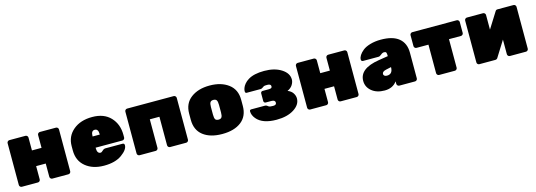

<svg xmlns="http://www.w3.org/2000/svg" viewBox="4 -1293 5768 2068"><g transform="rotate(-15 2887.5 -258.5)"><path d="M596 0H417Q406 0 398 -8Q390 -16 390 -27V-175H283V-27Q283 -16 275 -8Q267 0 256 0H77Q66 0 58 -8Q50 -16 50 -27V-493Q50 -504 58 -512Q66 -520 77 -520H256Q267 -520 275 -512Q283 -504 283 -493V-350H390V-493Q390 -504 398 -512Q406 -520 417 -520H596Q607 -520 615 -512Q623 -504 623 -493V-27Q623 -16 615 -8Q607 0 596 0Z M1251 -201H953V-196Q953 -135 992 -135Q1003 -135 1019 -151Q1035 -167 1054 -167H1243Q1265 -167 1265 -145Q1265 -96 1191.5 -43Q1118 10 992.5 10Q867 10 787.5 -55.5Q708 -121 708 -236V-284Q708 -393 789 -461.5Q870 -530 1001.5 -530Q1133 -530 1205.5 -453Q1278 -376 1278 -258V-228Q1278 -217 1270 -209Q1262 -201 1251 -201ZM953 -330V-326H1033V-330Q1033 -390 993 -390Q953 -390 953 -330Z M1909 0H1730Q1719 0 1711 -8Q1703 -16 1703 -27V-345H1596V-27Q1596 -16 1588 -8Q1580 0 1569 0H1390Q1379 0 1371 -8Q1363 -16 1363 -27V-493Q1363 -504 1371 -512Q1379 -520 1390 -520H1909Q1920 -520 1928 -512Q1936 -504 1936 -493V-27Q1936 -16 1928 -8Q1920 0 1909 0Z M2021 -226V-294Q2021 -408 2102 -469Q2183 -530 2311 -530Q2439 -530 2520 -469Q2601 -408 2601 -294V-226Q2601 -111 2523 -50.5Q2445 10 2311 10Q2177 10 2099 -50.5Q2021 -111 2021 -226ZM2356 -218V-302Q2356 -340 2346 -355Q2336 -370 2311 -370Q2286 -370 2276 -355Q2266 -340 2266 -302V-218Q2266 -178 2276 -164Q2286 -150 2311 -150Q2336 -150 2346 -165Q2356 -180 2356 -218Z M2827 -219V-304Q2827 -313 2833 -319.5Q2839 -326 2848 -326H2913Q2937 -326 2945.5 -331.5Q2954 -337 2954 -350Q2954 -376 2914 -376Q2883 -376 2876 -372.5Q2869 -369 2857 -360Q2845 -351 2834 -351H2677Q2670 -351 2665.5 -356Q2661 -361 2661 -374Q2661 -387 2668 -407.5Q2675 -428 2693.5 -450.5Q2712 -473 2740 -490Q2804 -530 2919.5 -530Q3035 -530 3110 -482Q3185 -434 3185 -364Q3185 -335 3166 -304.5Q3147 -274 3108 -257Q3148 -241 3166.5 -212Q3185 -183 3185 -153Q3185 -83 3110 -35Q3035 13 2916 13Q2759 13 2694 -66Q2661 -106 2661 -149Q2661 -156 2665.5 -161Q2670 -166 2677 -166H2834Q2845 -166 2857 -157Q2869 -148 2872 -146Q2883 -141 2918.5 -141Q2954 -141 2954 -167Q2954 -197 2913 -197H2848Q2839 -197 2833 -203.5Q2827 -210 2827 -219Z M3811 0H3632Q3621 0 3613 -8Q3605 -16 3605 -27V-175H3498V-27Q3498 -16 3490 -8Q3482 0 3471 0H3292Q3281 0 3273 -8Q3265 -16 3265 -27V-493Q3265 -504 3273 -512Q3281 -520 3292 -520H3471Q3482 -520 3490 -512Q3498 -504 3498 -493V-350H3605V-493Q3605 -504 3613 -512Q3621 -520 3632 -520H3811Q3822 -520 3830 -512Q3838 -504 3838 -493V-27Q3838 -16 3830 -8Q3822 0 3811 0Z M3923 -149Q3923 -287 4142 -322L4248 -339Q4248 -369 4243 -379.5Q4238 -390 4219.5 -390Q4201 -390 4183 -374Q4165 -358 4149 -358H3979Q3957 -358 3957 -379.5Q3957 -401 3972.5 -425.5Q3988 -450 4017.5 -474Q4047 -498 4100.5 -514Q4154 -530 4220 -530Q4354 -530 4421 -474Q4488 -418 4488 -314V-27Q4488 -16 4480 -8Q4472 0 4461 0H4286Q4275 0 4267 -8Q4259 -16 4259 -27V-55Q4212 10 4122 10Q4032 10 3977.5 -35.5Q3923 -81 3923 -149ZM4186 -138Q4251 -138 4251 -216L4192 -203Q4148 -193 4148 -166Q4148 -154 4158 -146Q4168 -138 4186 -138Z M4570 -520H5065Q5076 -520 5084 -512Q5092 -504 5092 -493V-372Q5092 -361 5084 -353Q5076 -345 5065 -345H4932V-27Q4932 -16 4924 -8Q4916 0 4905 0H4730Q4719 0 4711 -8Q4703 -16 4703 -27V-345H4570Q4559 -345 4551 -353Q4543 -361 4543 -372V-493Q4543 -504 4551 -512Q4559 -520 4570 -520Z M5698 0H5519Q5508 0 5500 -8Q5492 -16 5492 -27V-190L5380 -11Q5372 0 5357 0H5178Q5167 0 5159.5 -8Q5152 -16 5152 -27V-493Q5152 -504 5160 -512Q5168 -520 5179 -520H5358Q5369 -520 5377 -512Q5385 -504 5385 -493V-330L5496 -507Q5504 -520 5519 -520H5698Q5709 -520 5717 -512Q5725 -504 5725 -493V-27Q5725 -16 5717 -8Q5709 0 5698 0Z"/></g></svg>

Font: Rubik One
Style: Regular
Weight: 400
Designer: Hubert and Fischer with Elvire Volk Leonovitch
Foundry: Hubert and Fischer with Elvire Volk Leonovitch
Version: Version 1.001